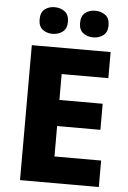

<svg xmlns="http://www.w3.org/2000/svg" viewBox="-61 -968 677 1012"><g transform="rotate(5 277.5 -462.0)"><path d="M501 0H84V-714H501V-576H254V-439H483V-301H254V-140H501ZM113 -853Q113 -890 134.5 -907Q156 -924 187 -924Q218 -924 240.5 -907Q263 -890 263 -853Q263 -817 240.5 -800Q218 -783 187 -783Q156 -783 134.5 -800Q113 -817 113 -853ZM327 -853Q327 -890 348.5 -907Q370 -924 402 -924Q433 -924 455.5 -907Q478 -890 478 -853Q478 -817 455.5 -800Q433 -783 403 -783Q371 -783 349 -800Q327 -817 327 -853Z"/></g></svg>

Font: Noto Sans Cham ExtraBold
Style: Regular
Weight: 800
Version: Version 2.002